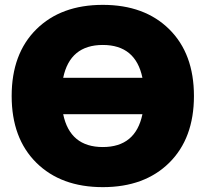

<svg xmlns="http://www.w3.org/2000/svg" viewBox="-20 -760 846 790"><path d="M129.5 -639.5Q231 -740 403 -740Q575 -740 676.5 -639.5Q778 -539 778 -365Q778 -191 676.5 -90.5Q575 10 403 10Q231 10 129.5 -90.5Q28 -191 28 -365Q28 -539 129.5 -639.5ZM240 -290Q268 -155 403 -155Q538 -155 566 -290ZM240 -440H566Q538 -575 403 -575Q268 -575 240 -440Z"/></svg>

Font: Mplus 1p Black
Style: Regular
Weight: 900
Version: Version 1.061